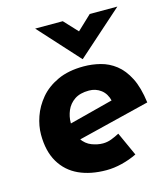

<svg xmlns="http://www.w3.org/2000/svg" viewBox="-104 -754 736 846"><g transform="rotate(-15 264.0 -331.0)"><path d="M293 -107Q313 -107 331.5 -114Q350 -121 369 -131L418 -23Q385 -7 348.5 2Q312 11 278 11Q206 11 152.5 -13.5Q99 -38 69 -88.5Q39 -139 39 -215Q39 -254 53.5 -296Q68 -338 98.5 -374.5Q129 -411 178.5 -434Q228 -457 298 -457Q336 -457 373.5 -447.5Q411 -438 442.5 -413.5Q474 -389 496.5 -345Q519 -301 528 -231L176 -144L154 -222L428 -293L379 -278Q371 -312 347.5 -330Q324 -348 293 -348Q252 -348 227 -331Q202 -314 190.5 -287Q179 -260 179 -231Q179 -181 197.5 -154Q216 -127 242.5 -117Q269 -107 293 -107ZM261 -673 330 -599 295 -589 384 -673H510L303 -489H302L135 -673Z"/></g></svg>

Font: Josefin Sans Thin
Style: Bold Italic
Weight: 700
Italic angle: -7°
Version: Version 2.000